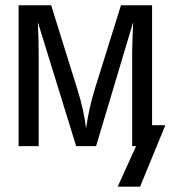

<svg xmlns="http://www.w3.org/2000/svg" viewBox="-20 -548 640 720"><path d="M421.4 151.9 490.2 0H475.6V-353.5L477.1 -409.2L479.5 -465.3L340.3 0H265.6L122.1 -464.4Q125 -388.2 125 -353.5V0H49.8V-528.3H171.9L269.5 -215.3Q295.4 -132.8 302.7 -65.9Q313.5 -143.6 335.9 -215.3L433.6 -528.3H550.3V-78.6H600.1L505.4 151.9Z"/></svg>

Font: Liberation Mono
Style: Regular
Weight: 400
Monospace: yes
Designer: Steve Matteson
Foundry: Ascender Corporation
Version: Version 2.1.5